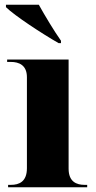

<svg xmlns="http://www.w3.org/2000/svg" viewBox="-20 -786 405 806"><path d="M226 -605H236V-615C207 -656 168 -721 143 -766H5V-756C40 -721 159 -643 226 -605ZM14 0H346V-10H335C301 -10 268 -23 268 -78V-536H10V-526H26C59 -526 93 -513 93 -462V-80C93 -23 60 -10 26 -10H14Z"/></svg>

Font: Noto Serif Display ExtraBold
Style: Regular
Weight: 800
Designer: Monotype Design Team
Foundry: Monotype Imaging Inc.
Version: Version 2.009